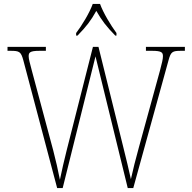

<svg xmlns="http://www.w3.org/2000/svg" viewBox="-20 -951 972 971"><path d="M365 -784V-771H372C417 -817 440 -847 467 -896C495 -847 518 -817 563 -771H569V-784C541 -822 502 -886 486 -931H449C433 -886 394 -822 365 -784ZM98 -646 269 0H297L463 -666L626 0H654L832 -645C844 -690 852 -694 896 -694H915V-714H718V-694H749C799 -694 804 -685 804 -666C804 -652 799 -632 789 -594L683 -208C667 -151 651 -87 642 -45C631 -95 619 -145 603 -209L478 -714H450L317 -190C303 -136 295 -97 283 -42C271 -101 265 -129 249 -191L141 -594C131 -632 125 -653 125 -666C125 -685 130 -694 180 -694H212V-714H18V-694H33C78 -694 86 -690 98 -646Z"/></svg>

Font: Noto Serif SemiCondensed Thin
Style: Regular
Weight: 100
Width: 4
Designer: Monotype Design Team
Foundry: Monotype Imaging Inc.
Version: Version 2.015